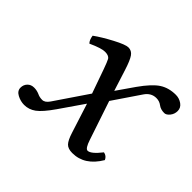

<svg xmlns="http://www.w3.org/2000/svg" viewBox="-109 -591 753 753"><g transform="rotate(45 268.0 -214.5)"><path d="M215 -309Q204 -340 198 -351Q191 -362 170 -362Q150 -362 104 -341Q94 -351 91 -372Q120 -393 163.5 -416Q207 -439 223 -439Q241 -439 252 -423.5Q263 -408 276 -367L304 -279L354 -351Q390 -402 418.5 -420.5Q447 -439 486 -439Q505 -439 520.5 -428Q536 -417 536 -399Q536 -382 525.5 -369Q515 -356 504 -356Q484 -356 471 -366Q458 -376 441 -376Q412 -376 394 -349L318 -237L372 -76Q384 -39 396 -39Q414 -39 446 -80Q463 -77 470 -61Q428 10 360 10Q336 10 324.5 -2Q313 -14 303 -46L264 -168L195 -68Q163 -22 141 -6Q119 10 93 10Q73 10 54 0Q35 -10 35 -28Q35 -44 45.5 -55Q56 -66 73 -66Q88 -66 102 -60Q114 -54 129 -54Q144 -54 157 -73L250 -210Z"/></g></svg>

Font: Linux Libertine O
Style: Italic
Weight: 400
Italic angle: -12°
Designer: Philipp H. Poll
Foundry: Philipp H. Poll
Version: Version 5.1.6